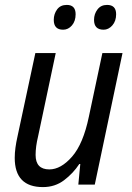

<svg xmlns="http://www.w3.org/2000/svg" viewBox="-20 -752 536 782"><path d="M155 10Q204 10 241 -18Q278 -46 303 -84H307L299 0H366L479 -536H397L342 -277Q319 -166 273.5 -114Q228 -62 181 -62Q125 -62 125 -121Q125 -155 135 -196L207 -536H124L51 -195Q46 -173 43 -151Q40 -129 40 -109Q40 10 155 10ZM402 -631Q422 -631 437.5 -648.5Q453 -666 453 -694Q453 -732 416 -732Q391 -732 377 -713.5Q363 -695 363 -671Q363 -631 402 -631ZM237 -631Q258 -631 273 -648.5Q288 -666 288 -694Q288 -732 252 -732Q226 -732 212.5 -713.5Q199 -695 199 -671Q199 -631 237 -631Z"/></svg>

Font: Noto Sans UI SemiCondensed
Style: Italic
Weight: 400
Width: 4
Italic angle: -12°
Designer: Monotype Design Team
Foundry: Monotype Imaging Inc.
Version: Version 1.901